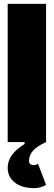

<svg xmlns="http://www.w3.org/2000/svg" viewBox="-20 -740 280 1000"><path d="M20 -720V0H108V10C52 45 20 84 20 134C20 198 74 240 157 240C176 240 198 236 220 223L178 113C170 118 162 120 155 120C138 120 131 109 131 99C131 56 161 27 220 0V-720Z"/></svg>

Font: MikodacsPCS
Style: Regular
Weight: 900
Designer: gluk (gluksza@wp.pl)
Foundry: gluk (gluksza@wp.pl)
Version: Version 0.27